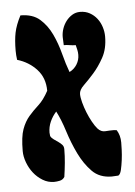

<svg xmlns="http://www.w3.org/2000/svg" viewBox="-43 -529 395 563"><g transform="rotate(-5 155.0 -247.5)"><path d="M38 -495Q74 -495 95 -476.5Q116 -458 129 -430.5Q142 -403 150 -372Q158 -341 167 -317Q181 -324 189 -337Q197 -350 197 -365Q197 -373 195.5 -379.5Q194 -386 192 -394Q183 -394 174.5 -395.5Q166 -397 157 -397L156 -421Q156 -433 160 -445Q164 -457 171.5 -467Q179 -477 189.5 -483.5Q200 -490 213 -490Q229 -490 241.5 -483Q254 -476 262.5 -465Q271 -454 275.5 -440Q280 -426 280 -412Q280 -376 266 -350.5Q252 -325 235.5 -306.5Q219 -288 205.5 -275Q192 -262 192 -250Q192 -240 196 -225Q200 -210 206 -195Q212 -180 219.5 -166.5Q227 -153 234 -145Q244 -134 256.5 -135Q269 -136 282 -136L290 -135Q300 -119 300 -98Q300 -91 299.5 -76.5Q299 -62 297 -46.5Q295 -31 292 -18Q289 -5 283 -2L264 -1Q228 -1 206 -23.5Q184 -46 168.5 -78Q153 -110 142 -145Q131 -180 118 -205Q107 -193 100 -177.5Q93 -162 93 -145L94 -135Q97 -129 103.5 -124.5Q110 -120 116.5 -115.5Q123 -111 127.5 -106Q132 -101 132 -93Q132 -73 130 -52.5Q128 -32 125 -12Q120 -4 111 -2Q102 0 94 0Q76 0 60.5 -9.5Q45 -19 34 -33Q23 -47 16.5 -64.5Q10 -82 10 -98Q10 -140 18 -162Q26 -184 39 -199Q52 -214 67.5 -228Q83 -242 97 -268Q97 -306 74 -331Q51 -356 17 -366Q16 -373 15.5 -379.5Q15 -386 15 -393Q15 -424 19.5 -446Q24 -468 38 -495Z"/></g></svg>

Font: Reclame
Style: Regular
Weight: 400
Designer: Peter Wiegel
Foundry: Peter Wiegel
Version: Version 1.000